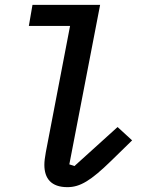

<svg xmlns="http://www.w3.org/2000/svg" viewBox="-20 -760 640 792"><path d="M258 12C310 12 354 -14 439 -97L525 -181L465 -236L287 -75L266 -82L393 -740H114L99 -653H269L169 -132C165 -111 163 -93 163 -80C163 -24 191 12 258 12Z"/></svg>

Font: IBM Mono Medium
Style: Italic
Weight: 500
Italic angle: -9°
Monospace: yes
Designer: Mike Abbink, Paul van der Laan, Pieter van Rosmalen
Foundry: Bold Monday
Version: Version 2.3